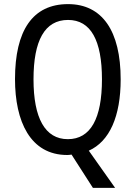

<svg xmlns="http://www.w3.org/2000/svg" viewBox="-20 -744 659 934"><path d="M567 -358C567 -594 477 -724 311 -724C139 -724 53 -596 53 -359C53 -154 127 10 307 10C314 10 323 9 328 8L432 170H540L412 -11C513 -56 567 -178 567 -358ZM143 -358C143 -546 197 -647 311 -647C422 -647 476 -547 476 -358C476 -168 421 -67 310 -67C199 -67 143 -170 143 -358Z"/></svg>

Font: Noto Sans Gurmukhi UI Condensed
Style: Regular
Weight: 400
Width: 3
Designer: Jelle Bosma - Monotype Design Team
Foundry: Monotype Imaging Inc.
Version: Version 2.004